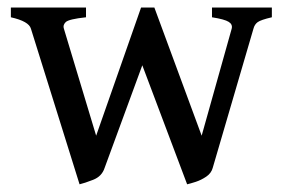

<svg xmlns="http://www.w3.org/2000/svg" viewBox="-20 -474 750 509"><path d="M700.7 -428.2Q671.4 -421.4 663.1 -415.3Q654.8 -409.2 651.9 -397.9L543.9 -28.8Q540 -14.6 526.6 -5.6Q513.2 3.4 498.8 8.1Q484.4 12.7 476.1 14.6L347.2 -327.6L356.9 -454.1Q356.9 -454.1 370.1 -454.1Q383.3 -454.1 389.2 -454.1L514.6 -114.3L594.2 -397.9Q597.2 -409.2 586.4 -416Q575.7 -422.9 542 -428.2V-454.1H700.7ZM257.3 -28.8Q250 -6.3 226.8 2.7Q203.6 11.7 190.9 14.6L62 -397.9Q56.6 -417.5 8.8 -428.2V-454.1H208V-428.2Q162.1 -423.3 154.1 -415.3Q146 -407.2 149.4 -397.9L234.9 -114.3L354 -454.1Q360.8 -454.1 372.1 -454.1Q383.3 -454.1 383.3 -454.1L391.1 -393.1Z"/></svg>

Font: Gentium Book Plus
Style: Regular
Weight: 400
Designer: Victor Gaultney, Annie Olsen, Iska Routamaa, Becca Hirsbrunner
Foundry: SIL International
Version: Version 6.101